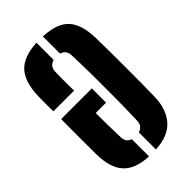

<svg xmlns="http://www.w3.org/2000/svg" viewBox="-246 -892 982 982"><g transform="rotate(-45 245.5 -401.0)"><path d="M35.5 -500Q35 -524 35 -554.5Q35 -585 35.5 -609Q38.5 -710.5 82.2 -757.5Q126 -804.5 222.5 -809.5V-685Q187 -675 185.5 -637Q185 -619 184.8 -593.8Q184.5 -568.5 184.8 -543.2Q185 -518 185.5 -500ZM268.5 9V-115Q303 -125.5 304.5 -162Q307 -232 307.8 -316Q308.5 -400 307.8 -483.8Q307 -567.5 304.5 -637Q303 -674.5 268.5 -685V-809Q367.5 -804.5 410 -757.8Q452.5 -711 454.5 -609Q455.5 -567.5 455.8 -513Q456 -458.5 456 -399.8Q456 -341 455.8 -286.2Q455.5 -231.5 454.5 -189Q453 -103 409.2 -50Q365.5 3 268.5 9ZM35.5 -190Q35 -252.5 35 -309.8Q35 -367 35.5 -444H257.5V-341H182.5Q182.5 -247.5 185.5 -162Q187 -125 218.5 -116V9Q124 4.5 80.5 -42.5Q37 -89.5 35.5 -190Z"/></g></svg>

Font: Big Shoulders Stencil Display Black
Style: Regular
Weight: 900
Designer: Patric King
Foundry: XO Type Co
Version: Version 1.000